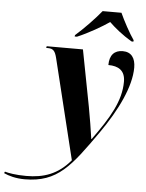

<svg xmlns="http://www.w3.org/2000/svg" viewBox="-227 -817 840 1108"><g transform="rotate(5 193.0 -263.0)"><path d="M175 -614 174 -606H187C252 -633 329 -678 371 -707C402 -677 447 -639 504 -606H514L515 -614C490 -649 449 -725 431 -766H322C284 -719 225 -658 175 -614ZM-42 240C149 240 222 137 366 -67C463 -205 532 -347 532 -457C532 -512 508 -546 458 -546C410 -546 382 -517 382 -459C440 -459 480 -436 480 -371C480 -259 420 -159 323 -25H321C315 -68 301 -156 291 -208L228 -536H18L16 -526H26C57 -526 68 -513 78 -473L220 107C148 193 66 220 -35 220C-96 220 -139 212 -159 206L-163 215C-135 228 -94 240 -42 240Z"/></g></svg>

Font: Noto Serif Display
Style: Bold Italic
Weight: 700
Italic angle: -12°
Designer: Monotype Design Team
Foundry: Monotype Imaging Inc.
Version: Version 2.009